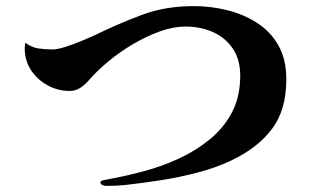

<svg xmlns="http://www.w3.org/2000/svg" viewBox="-20 -639 1040 629"><path d="M918 -379Q918 -279 871 -216.5Q824 -154 737 -113Q689 -90 628.5 -74Q568 -58 506.5 -48.5Q445 -39 391 -33Q360 -30 328 -30Q324 -30 316.5 -32.5Q309 -35 309 -41Q309 -47 320.5 -49Q332 -51 336 -52Q391 -62 451 -78Q511 -94 567 -120Q623 -146 668.5 -183.5Q714 -221 740.5 -272Q767 -323 767 -391Q767 -444 742.5 -480Q718 -516 677.5 -534Q637 -552 587 -552Q548 -552 503.5 -536Q459 -520 415 -494Q371 -468 334 -437Q297 -406 272 -377Q259 -362 243.5 -351.5Q228 -341 208 -341Q170 -341 136 -359.5Q102 -378 81.5 -409.5Q61 -441 61 -480Q61 -485 61.5 -490Q62 -495 63 -499Q83 -484 105 -480.5Q127 -477 152 -477Q168 -477 194.5 -485.5Q221 -494 247.5 -505Q274 -516 289 -523Q369 -562 445.5 -590.5Q522 -619 614 -619Q671 -619 725 -605.5Q779 -592 823 -563.5Q867 -535 892.5 -489.5Q918 -444 918 -379Z"/></svg>

Font: Kaisei Tokumin
Style: Bold
Weight: 700
Designer: Font-Kai, 金井和夫
Foundry: KAZUO KANAI
Version: Version 5.003